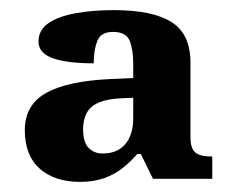

<svg xmlns="http://www.w3.org/2000/svg" viewBox="-20 -739 460 379"><path d="M138 -380Q88 -380 58.5 -406Q29 -432 29 -482Q29 -532 71 -555.5Q113 -579 198 -583L243 -585V-612Q243 -641 236 -658.5Q229 -676 203 -676Q179 -676 172 -658Q165 -640 165 -614Q113 -614 84.5 -624Q56 -634 56 -657Q56 -680 76 -693.5Q96 -707 130 -713Q164 -719 205 -719Q281 -719 318.5 -695.5Q356 -672 356 -615V-468Q356 -446 365.5 -438Q375 -430 399 -430V-386H282L258 -435H251Q239 -421 223 -408Q207 -395 186 -387.5Q165 -380 138 -380ZM182 -436Q203 -436 216.5 -445Q230 -454 236.5 -469.5Q243 -485 243 -505V-546L220 -545Q193 -544 176 -537Q159 -530 151.5 -516.5Q144 -503 144 -484Q144 -458 155 -447Q166 -436 182 -436Z"/></svg>

Font: Noto Serif Armenian
Style: Bold
Weight: 700
Version: Version 2.007